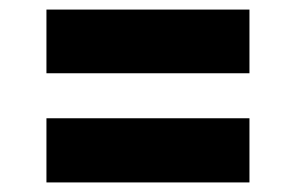

<svg xmlns="http://www.w3.org/2000/svg" viewBox="-20 -452 619 401"><path d="M77 -299V-432H501V-299ZM77 -71V-205H501V-71Z"/></svg>

Font: Saira Expanded ExtraBold
Style: Regular
Weight: 800
Width: 7
Designer: Hector Gatti with collaboration of the Omnibus-Type team
Foundry: Omnibus-Type
Version: Version 1.101